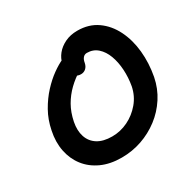

<svg xmlns="http://www.w3.org/2000/svg" viewBox="-158 -874 1052 1047"><g transform="rotate(-30 367.5 -350.5)"><path d="M320 10Q248 10 193.5 -15Q139 -40 105 -84Q71 -128 59.5 -186Q48 -244 62 -310Q74 -371 102.5 -421.5Q131 -472 167 -511Q203 -550 240 -576.5Q277 -603 307 -616Q337 -629 353 -629Q371 -629 382 -624Q393 -619 400 -602Q413 -576 400 -555Q387 -534 360 -518Q317 -492 283 -459Q249 -426 225.5 -385Q202 -344 191 -290Q181 -239 194 -199.5Q207 -160 242 -138Q277 -116 333 -116Q385 -116 432.5 -139Q480 -162 515 -203.5Q550 -245 561 -300Q570 -351 567 -400.5Q564 -450 549 -490.5Q534 -531 506.5 -555.5Q479 -580 440 -580Q425 -580 415.5 -569Q406 -558 403 -539Q399 -518 386 -506.5Q373 -495 355 -495Q335 -495 319 -506.5Q303 -518 295.5 -540.5Q288 -563 295 -596Q301 -626 322 -652Q343 -678 377 -694.5Q411 -711 455 -711Q527 -711 579 -674.5Q631 -638 661.5 -576.5Q692 -515 699.5 -439Q707 -363 692 -283Q679 -217 644 -163Q609 -109 558.5 -70.5Q508 -32 447.5 -11Q387 10 320 10Z"/></g></svg>

Font: Shantell Sans Light SemiBold
Style: Italic
Weight: 600
Italic angle: -11°
Version: Version 1.011;[c5ecc13dd]